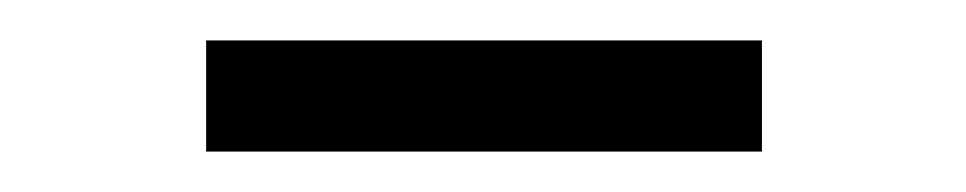

<svg xmlns="http://www.w3.org/2000/svg" viewBox="-20 -745 478 95"><path d="M82 -670V-725H357V-670Z"/></svg>

Font: Noto Serif SC ExtraLight Medium
Style: Regular
Weight: 500
Version: Version 2.002-H1;hotconv 1.1.0;makeotfexe 2.6.0